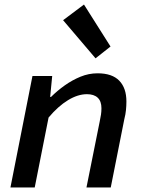

<svg xmlns="http://www.w3.org/2000/svg" viewBox="-20 -826 640 846"><path d="M26 0 123 -491H210L201 -399H205Q232 -426 265 -449.5Q298 -473 334.5 -488Q371 -503 410 -503Q474 -503 505.5 -470.5Q537 -438 537 -379Q537 -360 535 -340.5Q533 -321 528 -302L468 0H361L419 -289Q423 -307 425 -321Q427 -335 427 -349Q427 -380 410.5 -395.5Q394 -411 363 -411Q323 -411 279.5 -384.5Q236 -358 194 -308L133 0ZM401 -569 258 -737 350 -806 467 -621Z"/></svg>

Font: Source Code Pro ExtraLight SemiBold
Style: Italic
Weight: 600
Italic angle: -11°
Monospace: yes
Version: Version 1.016;hotconv 1.0.116;makeotfexe 2.5.65601